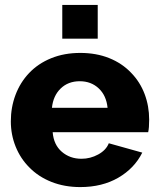

<svg xmlns="http://www.w3.org/2000/svg" viewBox="-20 -750 644 780"><path d="M377 -730H233V-593H377ZM558 -130 422 -168Q411 -140 379 -122.5Q347 -105 311 -105Q264 -105 231 -133.5Q198 -162 194 -213H582Q586 -230 586 -264Q586 -319 567.5 -368Q549 -417 513 -454Q476 -493 423.5 -514Q371 -535 306 -535Q241 -535 188 -513.5Q135 -492 98 -453Q62 -415 43 -364.5Q24 -314 24 -257Q24 -203 43.5 -154.5Q63 -106 99 -70Q136 -32 189 -11Q242 10 306 10Q395 10 460.5 -28Q526 -66 558 -130ZM304 -420Q350 -420 381 -391Q412 -362 417 -312H191Q196 -361 226.5 -390.5Q257 -420 304 -420Z"/></svg>

Font: RT Raleway ExtraBold
Style: Regular
Weight: 400
Designer: Matt McInerney, Pablo Impallari, Rodrigo Fuenzalida — Edited by Milan Moffatt in April 2016
Foundry: Matt McInerney, Pablo Impallari, Rodrigo Fuenzalida — Edited by Milan Moffatt in April 2016
Version: Version 3.001